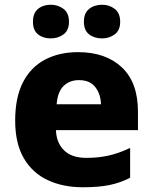

<svg xmlns="http://www.w3.org/2000/svg" viewBox="-20 -780 645 810"><path d="M309 -560Q426 -560 494 -496Q562 -432 562 -309V-231H216Q218 -177 250.5 -145.5Q283 -114 344 -114Q396 -114 439.5 -124Q483 -134 529 -156V-30Q488 -9 442.5 0.5Q397 10 329 10Q246 10 181.5 -20Q117 -50 80.5 -112.5Q44 -175 44 -271Q44 -369 77 -433Q110 -497 170 -528.5Q230 -560 309 -560ZM313 -442Q274 -442 248.5 -417.5Q223 -393 219 -340H406Q405 -383 382 -412.5Q359 -442 313 -442ZM119 -688Q119 -725 140.5 -742.5Q162 -760 194 -760Q225 -760 248 -742.5Q271 -725 271 -688Q271 -652 248 -635Q225 -618 194 -618Q162 -618 140.5 -635Q119 -652 119 -688ZM334 -688Q334 -725 356 -742.5Q378 -760 411 -760Q441 -760 464 -742.5Q487 -725 487 -688Q487 -652 464 -635Q441 -618 411 -618Q378 -618 356 -635Q334 -652 334 -688Z"/></svg>

Font: Noto Sans Thaana ExtraBold
Style: Regular
Weight: 800
Designer: David Williams
Foundry: Google Inc.
Version: Version 3.001; ttfautohint (v1.8.4.7-5d5b)